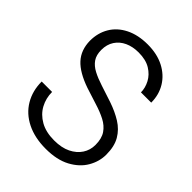

<svg xmlns="http://www.w3.org/2000/svg" viewBox="-205 -826 952 952"><g transform="rotate(45 271.5 -350.0)"><path d="M280 12Q203 12 146.5 -16Q90 -44 60 -94.5Q30 -145 30 -210H103Q103 -166 123 -129Q143 -92 182.5 -69.5Q222 -47 280 -47Q332 -47 367.5 -64.5Q403 -82 422 -111Q441 -140 441 -176Q441 -221 422.5 -248Q404 -275 372 -291.5Q340 -308 299 -320.5Q258 -333 213 -348Q132 -376 94.5 -417Q57 -458 56 -522Q56 -577 81.5 -620Q107 -663 156 -687.5Q205 -712 272 -712Q338 -712 386.5 -687Q435 -662 461.5 -618.5Q488 -575 488 -520H416Q416 -551 400 -581.5Q384 -612 351.5 -632Q319 -652 268 -652Q227 -652 195.5 -637.5Q164 -623 146 -595.5Q128 -568 128 -530Q128 -494 143.5 -471.5Q159 -449 187.5 -434Q216 -419 255 -406.5Q294 -394 342 -378Q392 -361 430.5 -337Q469 -313 491 -275.5Q513 -238 513 -180Q513 -132 487.5 -88Q462 -44 410 -16Q358 12 280 12Z"/></g></svg>

Font: DM Sans 36pt Light
Style: Regular
Weight: 300
Designer: Colophon Foundry, Jonny Pinhorn
Foundry: Colophon Foundry
Version: Version 4.004;gftools[0.9.30]